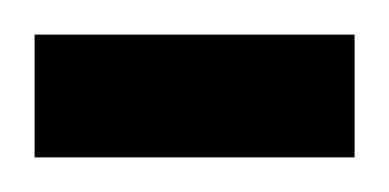

<svg xmlns="http://www.w3.org/2000/svg" viewBox="-24 -91 225 111"><path d="M181 -71V0H-4V-71Z"/></svg>

Font: Almarai
Style: Regular
Weight: 400
Designer: Boutros International 2019
Foundry: Created by Boutros International 2019
Version: Version 1.10